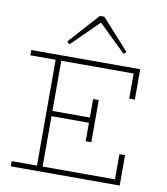

<svg xmlns="http://www.w3.org/2000/svg" viewBox="-100 -1033 968 1115"><g transform="rotate(10 384.0 -475.0)"><path d="M411.1 -913.1 252 -756.8 236.8 -771 397.9 -950.2H423.8L585.9 -771L571.8 -756.8ZM682.1 -506.8H648.9V-654.8H222.2V-358.9H442.9V-467.8H476.1V-219.2H442.9V-328.1H222.2V-30.8H648.9V-179.2H682.1V0H40V-30.8H189V-654.8H40V-686H682.1Z"/></g></svg>

Font: BioRhyme ExtraLight
Style: Regular
Weight: 275
Designer: Aoife Mooney
Foundry: Aoife Mooney Type
Version: Version 1.500;PS 001.500;hotconv 1.0.88;makeotf.lib2.5.64775